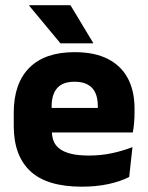

<svg xmlns="http://www.w3.org/2000/svg" viewBox="-20 -707 570 740"><path d="M295 12.5Q161 12.5 97 -47.2Q33 -107 33 -221.5V-272.5Q33 -385.5 93 -445.8Q153 -506 267.5 -506Q344.5 -506 395.8 -479.8Q447 -453.5 472.8 -405Q498.5 -356.5 498.5 -288.5V-272Q498.5 -253 496.8 -233.2Q495 -213.5 492 -196.5H354Q356 -225.5 356.5 -251.2Q357 -277 357 -298Q357 -328.5 347.5 -349.2Q338 -370 318.2 -381Q298.5 -392 267.5 -392Q221.5 -392 200.2 -367.2Q179 -342.5 179 -297V-252L180 -235.5V-200.5Q180 -181.5 186.2 -164.5Q192.5 -147.5 208.2 -134.8Q224 -122 251.8 -114.8Q279.5 -107.5 322.5 -107.5Q368 -107.5 410 -116.2Q452 -125 490.5 -140L478 -25Q444 -7.5 397.5 2.5Q351 12.5 295 12.5ZM114 -196.5V-291H461V-196.5ZM251.5 -687 339 -542V-540H213L92.5 -685V-687Z"/></svg>

Font: Anek Gurmukhi Medium
Style: Bold
Weight: 700
Version: Version 1.003